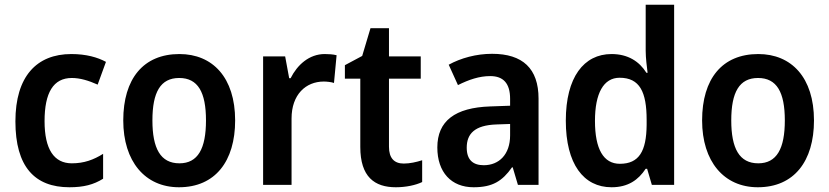

<svg xmlns="http://www.w3.org/2000/svg" viewBox="-20 -780 3498 810"><path d="M273 10C333 10 375 -1 415 -26V-131C375 -106 335 -91 283 -91C208 -91 168 -150 168 -269C168 -389 205 -451 283 -451C318 -451 354 -440 392 -423L427 -519C392 -538 344 -552 281 -552C134 -552 45 -457 45 -268C45 -77 126 10 273 10Z M972 -272C972 -453 877 -552 737 -552C585 -552 500 -448 500 -272C500 -99 592 10 735 10C888 10 972 -100 972 -272ZM623 -272C623 -391 657 -451 736 -451C815 -451 849 -391 849 -272C849 -153 815 -91 737 -91C657 -91 623 -154 623 -272Z M1350 -552C1284 -552 1234 -506 1206 -450H1200L1183 -542H1090V0H1210V-280C1210 -381 1270 -436 1346 -436C1358 -436 1378 -434 1389 -430L1400 -547C1385 -551 1365 -552 1350 -552Z M1683 -90C1643 -90 1621 -113 1621 -161V-448H1755V-542H1621V-661H1543L1508 -544L1435 -505V-448H1500V-160C1500 -34 1560 10 1650 10C1693 10 1734 1 1761 -12V-104C1736 -96 1709 -90 1683 -90Z M2056 -553C1989 -553 1924 -535 1873 -507L1912 -421C1958 -444 2002 -459 2048 -459C2103 -459 2132 -429 2132 -363V-334L2048 -331C1900 -326 1825 -270 1825 -158C1825 -53 1884 10 1978 10C2058 10 2099 -16 2140 -74H2143L2165 0H2252V-364C2252 -491 2185 -553 2056 -553ZM2075 -255 2132 -257V-209C2132 -128 2085 -83 2021 -83C1977 -83 1949 -104 1949 -157C1949 -216 1983 -252 2075 -255Z M2560 10C2630 10 2673 -21 2704 -68H2710L2730 0H2824V-760H2704V-566C2704 -535 2709 -498 2712 -473H2707C2677 -521 2629 -552 2560 -552C2443 -552 2367 -454 2367 -271C2367 -88 2442 10 2560 10ZM2595 -89C2526 -89 2490 -151 2490 -270C2490 -386 2526 -452 2594 -452C2679 -452 2708 -392 2708 -274V-253C2707 -142 2676 -89 2595 -89Z M3414 -272C3414 -453 3319 -552 3179 -552C3027 -552 2942 -448 2942 -272C2942 -99 3034 10 3177 10C3330 10 3414 -100 3414 -272ZM3065 -272C3065 -391 3099 -451 3178 -451C3257 -451 3291 -391 3291 -272C3291 -153 3257 -91 3179 -91C3099 -91 3065 -154 3065 -272Z"/></svg>

Font: Noto Sans Kannada SemiCondensed SemiBold
Style: Regular
Weight: 600
Width: 4
Designer: Jelle Bosma - Monotype Design Team
Foundry: Monotype Imaging Inc.
Version: Version 2.005